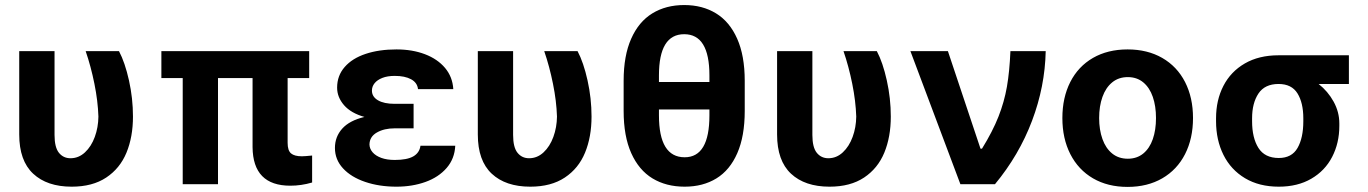

<svg xmlns="http://www.w3.org/2000/svg" viewBox="-20 -734 5451 765"><path d="M197.3 -530.3V-196.3Q197.3 -147 214.8 -125.2Q232.4 -103.5 260.7 -103.5Q293.5 -103.5 318.6 -127Q343.8 -150.4 357.7 -188.5Q371.6 -226.6 372.1 -269.5Q370.1 -331.1 356.2 -400.1Q342.3 -469.2 321.3 -530.3H454.1Q478 -484.9 493.9 -413.6Q509.8 -342.3 509.8 -269.5Q509.8 -188.5 483.9 -125.7Q458 -63 403.3 -26.6Q348.6 9.8 265.6 9.8Q167.5 9.8 112.1 -42Q56.6 -93.8 56.6 -198.2V-530.3Z M1211.9 -422.9H1126V-165Q1126 -134.3 1139.6 -122.8Q1153.3 -111.3 1182.6 -111.3Q1194.3 -111.3 1223.6 -114.3V-6.8Q1180.2 5.9 1136.7 5.9Q987.8 5.9 986.3 -147.5V-422.9H848.6V0H708V-422.9H623V-530.3H1211.9Z M1432.1 -268.1Q1378.4 -283.2 1350.8 -314.9Q1323.2 -346.7 1323.2 -384.8Q1323.2 -432.6 1353.3 -467Q1383.3 -501.5 1436.8 -519.3Q1490.2 -537.1 1559.6 -537.1Q1622.6 -537.1 1672.9 -518.1Q1723.1 -499 1753.2 -463.4Q1783.2 -427.7 1786.1 -378.9H1645.5Q1642.6 -404.8 1617.9 -418.2Q1593.3 -431.6 1552.7 -431.6Q1523.9 -431.6 1503.4 -423.6Q1482.9 -415.5 1472.4 -402.3Q1461.9 -389.2 1461.9 -373Q1461.9 -348.6 1485.8 -334.5Q1509.8 -320.3 1552.7 -320.3H1627.9V-222.7H1552.7Q1510.7 -222.7 1481.7 -206.1Q1452.6 -189.5 1452.1 -158.2Q1452.6 -141.1 1464.6 -127.2Q1476.6 -113.3 1499 -105Q1521.5 -96.7 1552.7 -96.7Q1601.6 -96.7 1626.5 -110.8Q1651.4 -125 1655.3 -153.3H1793.9Q1791.5 -101.6 1759.5 -64.7Q1727.5 -27.8 1675 -9Q1622.6 9.8 1559.6 9.8Q1490.7 9.8 1434.8 -9.3Q1378.9 -28.3 1346.7 -63.2Q1314.5 -98.1 1314.5 -144.5Q1314.5 -189 1343.5 -221.4Q1372.6 -253.9 1432.1 -268.1Z M2024.4 -530.3V-196.3Q2024.4 -147 2042 -125.2Q2059.6 -103.5 2087.9 -103.5Q2120.6 -103.5 2145.8 -127Q2170.9 -150.4 2184.8 -188.5Q2198.7 -226.6 2199.2 -269.5Q2197.3 -331.1 2183.3 -400.1Q2169.4 -469.2 2148.4 -530.3H2281.2Q2305.2 -484.9 2321 -413.6Q2336.9 -342.3 2336.9 -269.5Q2336.9 -188.5 2311 -125.7Q2285.2 -63 2230.5 -26.6Q2175.8 9.8 2092.8 9.8Q1994.6 9.8 1939.2 -42Q1883.8 -93.8 1883.8 -198.2V-530.3Z M2708 9.8Q2634.3 9.8 2579.8 -23.2Q2525.4 -56.2 2495.1 -123.8Q2464.8 -191.4 2464.8 -292V-412.1Q2464.8 -512.2 2494.9 -579.8Q2524.9 -647.5 2579.1 -680.7Q2633.3 -713.9 2706.1 -713.9Q2778.8 -713.9 2833 -680.7Q2887.2 -647.5 2917.2 -579.8Q2947.3 -512.2 2947.3 -412.1V-292Q2947.3 -191.4 2917.7 -123.8Q2888.2 -56.2 2834.5 -23.2Q2780.8 9.8 2708 9.8ZM2706.1 -597.7Q2605.5 -597.7 2605.5 -433.6V-407.2H2806.6V-433.6Q2806.6 -597.7 2706.1 -597.7ZM2708 -107.4Q2806.6 -107.4 2806.6 -274.4V-297.9H2605.5V-274.4Q2605.5 -107.4 2708 -107.4Z M3216.8 -530.3V-196.3Q3216.8 -147 3234.4 -125.2Q3252 -103.5 3280.3 -103.5Q3313 -103.5 3338.1 -127Q3363.3 -150.4 3377.2 -188.5Q3391.1 -226.6 3391.6 -269.5Q3389.6 -331.1 3375.7 -400.1Q3361.8 -469.2 3340.8 -530.3H3473.6Q3497.6 -484.9 3513.4 -413.6Q3529.3 -342.3 3529.3 -269.5Q3529.3 -188.5 3503.4 -125.7Q3477.5 -63 3422.9 -26.6Q3368.2 9.8 3285.2 9.8Q3187 9.8 3131.6 -42Q3076.2 -93.8 3076.2 -198.2V-530.3Z M3607.4 -530.3H3756.8L3886.7 -141.6H3892.6Q3935.1 -210.4 3958.3 -269.3Q3981.4 -328.1 3991.9 -388.2Q4002.4 -448.2 4005.9 -530.3H4146.5Q4143.6 -389.2 4092 -252.7Q4040.5 -116.2 3944.3 0H3806.6Z M4212.9 -263.7Q4212.9 -345.2 4244.4 -407.2Q4275.9 -469.2 4334.7 -503.2Q4393.6 -537.1 4472.7 -537.1Q4551.8 -537.1 4610.8 -503.2Q4669.9 -469.2 4701.7 -407.2Q4733.4 -345.2 4733.4 -263.7Q4733.4 -182.1 4701.7 -119.9Q4669.9 -57.6 4610.8 -23.4Q4551.8 10.7 4472.7 10.7Q4393.6 10.7 4335 -23.4Q4276.4 -57.6 4244.6 -119.9Q4212.9 -182.1 4212.9 -263.7ZM4585.9 -263.7Q4585.9 -311 4573.2 -347.9Q4560.5 -384.8 4535.2 -405.8Q4509.8 -426.8 4473.6 -426.8Q4437 -426.8 4411.4 -405.8Q4385.7 -384.8 4372.6 -347.9Q4359.4 -311 4359.4 -263.7Q4359.4 -216.8 4372.6 -179.9Q4385.7 -143.1 4411.4 -122.3Q4437 -101.6 4473.6 -101.6Q4509.8 -101.6 4535.2 -122.3Q4560.5 -143.1 4573.2 -179.7Q4585.9 -216.3 4585.9 -263.7Z M5074.2 -513.7H5354.5V-399.4H5233.9Q5271 -370.1 5293.7 -328.9Q5316.4 -287.6 5316.4 -242.2V-232.4Q5316.4 -164.1 5287.8 -108.9Q5259.3 -53.7 5204.8 -22Q5150.4 9.8 5075.2 9.8Q4997.1 9.8 4940.7 -23.9Q4884.3 -57.6 4854.7 -116.9Q4825.2 -176.3 4825.2 -251V-262.7Q4825.2 -335 4854.5 -391.8Q4883.8 -448.7 4939.9 -481.2Q4996.1 -513.7 5074.2 -513.7ZM5075.2 -104.5Q5127 -104.5 5149.9 -144.5Q5172.9 -184.6 5172.9 -251V-262.7Q5172.9 -324.2 5149.7 -361.8Q5126.5 -399.4 5074.2 -399.4Q5019.5 -399.4 4994.1 -361.3Q4968.8 -323.2 4968.8 -262.7V-251Q4968.8 -184.6 4994.1 -144.5Q5019.5 -104.5 5075.2 -104.5Z"/></svg>

Font: WEMIX Pretendard
Style: Bold
Weight: 700
Designer: Base glyphs from Inter by Rasmus Andersson; Hangeul glyphs from Noto Sans CJK(Source Han Sans) by Jang Soo-young and Kan
Foundry: Kil Hyung-jin
Version: Version 1.000